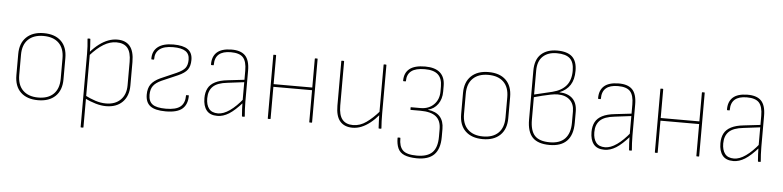

<svg xmlns="http://www.w3.org/2000/svg" viewBox="-50 -964 5826 1429"><g transform="rotate(5 2863.5 -249.0)"><path d="M245 11Q162 11 115.5 -33.5Q69 -78 69 -160V-319Q69 -400 116 -445Q163 -490 245 -490Q329 -490 375 -445.5Q421 -401 421 -319V-160Q421 -79 374.5 -34Q328 11 245 11ZM245 -9Q319 -9 359.5 -49Q400 -89 400 -164V-315Q400 -390 359.5 -429.5Q319 -469 245 -469Q172 -469 131 -429.5Q90 -390 90 -315V-164Q90 -89 131 -49Q172 -9 245 -9Z M753 11Q717 11 675.5 -1Q634 -13 591 -34V-56Q632 -35 672 -22Q712 -9 751 -9Q820 -9 860 -49Q900 -89 900 -158V-333Q900 -404 873 -436.5Q846 -469 790 -469Q742 -469 694 -440Q646 -411 594 -352V-377Q627 -415 660.5 -440Q694 -465 727.5 -477.5Q761 -490 795 -490Q857 -490 889 -452Q921 -414 921 -333V-159Q921 -79 876 -34Q831 11 753 11ZM582 185Q579 185 579 182V-368Q579 -393 577.5 -420.5Q576 -448 573 -475Q573 -479 577 -479H591Q594 -479 594 -475Q596 -448 597.5 -422.5Q599 -397 599 -375L600 -367V182Q600 185 596 185Z M1199 11Q1120 11 1084 -16Q1048 -43 1048 -102Q1048 -149 1069 -178.5Q1090 -208 1137 -230L1256 -282Q1303 -303 1319.5 -325.5Q1336 -348 1336 -387Q1336 -430 1306 -450Q1276 -470 1213 -470Q1145 -470 1112 -443.5Q1079 -417 1080 -369Q1080 -365 1077 -365H1063Q1059 -365 1059 -369Q1058 -427 1097.5 -458.5Q1137 -490 1214 -490Q1287 -490 1322 -465Q1357 -440 1357 -387Q1357 -341 1337.5 -314Q1318 -287 1268 -265L1148 -213Q1106 -194 1087.5 -168.5Q1069 -143 1069 -102Q1069 -53 1098.5 -31Q1128 -9 1199 -9Q1274 -9 1307 -36Q1340 -63 1340 -120Q1340 -123 1343 -123H1357Q1360 -123 1360.5 -122.5Q1361 -122 1361 -120Q1361 -55 1323 -22Q1285 11 1199 11Z M1772 0Q1768 0 1768 -4Q1766 -29 1764.5 -55.5Q1763 -82 1763 -106V-116V-343Q1763 -411 1736.5 -440.5Q1710 -470 1645 -470Q1525 -470 1526 -366Q1526 -362 1523 -362H1509Q1505 -362 1505 -366Q1504 -425 1538.5 -457Q1573 -489 1646 -490Q1717 -491 1750.5 -456.5Q1784 -422 1784 -344V-111Q1784 -82 1785.5 -55.5Q1787 -29 1789 -4Q1789 0 1785 0ZM1585 11Q1530 11 1504 -21.5Q1478 -54 1478 -113Q1478 -156 1494 -186.5Q1510 -217 1546 -235.5Q1582 -254 1639 -260L1768 -275V-257L1639 -241Q1564 -233 1531.5 -201.5Q1499 -170 1499 -113Q1499 -64 1520.5 -36Q1542 -8 1588 -8Q1629 -8 1676 -41Q1723 -74 1771 -134L1772 -108Q1715 -43 1671.5 -16Q1628 11 1585 11Z M2275 0Q2271 0 2271 -3V-475Q2271 -479 2275 -479H2289Q2292 -479 2292 -475V-3Q2292 0 2289 0ZM1964 0Q1961 0 1961 -3V-475Q1961 -479 1964 -479H1978Q1982 -479 1982 -475V-3Q1982 0 1978 0ZM1977 -241V-261H2276V-241Z M2595 11Q2534 11 2501.5 -26.5Q2469 -64 2469 -143V-475Q2469 -479 2472 -479H2486Q2490 -479 2490 -475V-145Q2490 -74 2517 -41.5Q2544 -9 2597 -9Q2649 -9 2696 -42.5Q2743 -76 2789 -129L2790 -104Q2758 -66 2725.5 -40.5Q2693 -15 2660.5 -2Q2628 11 2595 11ZM2793 0Q2789 0 2789 -3Q2788 -29 2786.5 -54.5Q2785 -80 2785 -106V-116V-475Q2785 -479 2788 -479H2802Q2806 -479 2806 -475V-111Q2806 -83 2807 -56.5Q2808 -30 2810 -4Q2810 0 2806 0Z M3090 196Q3032 195 2998 180.5Q2964 166 2950 135Q2936 104 2936 58Q2936 54 2939 54H2954Q2957 54 2957 58Q2956 118 2984.5 147Q3013 176 3090 176Q3169 176 3205.5 139Q3242 102 3242 22V-35Q3242 -98 3204.5 -128.5Q3167 -159 3088 -159H3015Q3014 -159 3013.5 -160Q3013 -161 3013 -162V-176Q3013 -178 3013.5 -178.5Q3014 -179 3015 -179H3087Q3148 -179 3186 -217Q3224 -255 3224 -315V-353Q3224 -412 3192.5 -441Q3161 -470 3094 -470Q3026 -470 2993.5 -445Q2961 -420 2961 -371Q2961 -369 2960.5 -368Q2960 -367 2958 -367H2944Q2940 -367 2940 -371Q2940 -429 2978 -459.5Q3016 -490 3095 -490Q3169 -490 3206.5 -456.5Q3244 -423 3244 -358V-315Q3244 -260 3216.5 -221.5Q3189 -183 3143 -172V-171Q3203 -164 3233 -130.5Q3263 -97 3263 -38V22Q3263 111 3220.5 154Q3178 197 3090 196Z M3568 11Q3485 11 3438.5 -33.5Q3392 -78 3392 -160V-319Q3392 -400 3439 -445Q3486 -490 3568 -490Q3652 -490 3698 -445.5Q3744 -401 3744 -319V-160Q3744 -79 3697.5 -34Q3651 11 3568 11ZM3568 -9Q3642 -9 3682.5 -49Q3723 -89 3723 -164V-315Q3723 -390 3682.5 -429.5Q3642 -469 3568 -469Q3495 -469 3454 -429.5Q3413 -390 3413 -315V-164Q3413 -89 3454 -49Q3495 -9 3568 -9Z M4067 11Q3980 11 3939.5 -31Q3899 -73 3899 -164V-529Q3899 -612 3943 -653Q3987 -694 4064 -694Q4139 -694 4175.5 -660.5Q4212 -627 4212 -556Q4212 -490 4185.5 -449Q4159 -408 4107 -387V-386Q4171 -384 4205.5 -350Q4240 -316 4240 -253V-169Q4240 -80 4196.5 -34.5Q4153 11 4067 11ZM4067 -9Q4143 -9 4181 -50Q4219 -91 4219 -168V-253Q4219 -308 4186 -338.5Q4153 -369 4095 -369Q4073 -369 4043 -363Q4013 -357 3980.5 -349Q3948 -341 3920 -333V-166Q3920 -83 3954.5 -46Q3989 -9 4067 -9ZM3920 -353 4054 -385Q4122 -402 4156.5 -443Q4191 -484 4191 -554Q4191 -618 4160 -646Q4129 -674 4062 -674Q3996 -674 3958 -638Q3920 -602 3920 -532Z M4664 0Q4660 0 4660 -4Q4658 -29 4656.5 -55.5Q4655 -82 4655 -106V-116V-343Q4655 -411 4628.5 -440.5Q4602 -470 4537 -470Q4417 -470 4418 -366Q4418 -362 4415 -362H4401Q4397 -362 4397 -366Q4396 -425 4430.5 -457Q4465 -489 4538 -490Q4609 -491 4642.5 -456.5Q4676 -422 4676 -344V-111Q4676 -82 4677.5 -55.5Q4679 -29 4681 -4Q4681 0 4677 0ZM4477 11Q4422 11 4396 -21.5Q4370 -54 4370 -113Q4370 -156 4386 -186.5Q4402 -217 4438 -235.5Q4474 -254 4531 -260L4660 -275V-257L4531 -241Q4456 -233 4423.5 -201.5Q4391 -170 4391 -113Q4391 -64 4412.5 -36Q4434 -8 4480 -8Q4521 -8 4568 -41Q4615 -74 4663 -134L4664 -108Q4607 -43 4563.5 -16Q4520 11 4477 11Z M5167 0Q5163 0 5163 -3V-475Q5163 -479 5167 -479H5181Q5184 -479 5184 -475V-3Q5184 0 5181 0ZM4856 0Q4853 0 4853 -3V-475Q4853 -479 4856 -479H4870Q4874 -479 4874 -475V-3Q4874 0 4870 0ZM4869 -241V-261H5168V-241Z M5627 0Q5623 0 5623 -4Q5621 -29 5619.5 -55.5Q5618 -82 5618 -106V-116V-343Q5618 -411 5591.5 -440.5Q5565 -470 5500 -470Q5380 -470 5381 -366Q5381 -362 5378 -362H5364Q5360 -362 5360 -366Q5359 -425 5393.5 -457Q5428 -489 5501 -490Q5572 -491 5605.5 -456.5Q5639 -422 5639 -344V-111Q5639 -82 5640.5 -55.5Q5642 -29 5644 -4Q5644 0 5640 0ZM5440 11Q5385 11 5359 -21.5Q5333 -54 5333 -113Q5333 -156 5349 -186.5Q5365 -217 5401 -235.5Q5437 -254 5494 -260L5623 -275V-257L5494 -241Q5419 -233 5386.5 -201.5Q5354 -170 5354 -113Q5354 -64 5375.5 -36Q5397 -8 5443 -8Q5484 -8 5531 -41Q5578 -74 5626 -134L5627 -108Q5570 -43 5526.5 -16Q5483 11 5440 11Z"/></g></svg>

Font: Sofia Sans Semi Condensed Thin
Style: Regular
Weight: 250
Version: Version 4.100